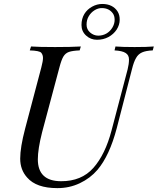

<svg xmlns="http://www.w3.org/2000/svg" viewBox="-20 -945 804 979"><path d="M620.6 -674.8Q603.5 -686 564 -688L568.8 -708Q603 -705.1 666.5 -705.1Q730 -705.1 764.2 -708L758.8 -688Q723.6 -686.5 704.1 -677.7Q684.6 -668.9 673.8 -649.4Q662.1 -629.9 652.8 -591.8L575.2 -291Q538.6 -151.9 477.1 -79.1Q440.4 -36.1 386.7 -10.7Q333 14.6 272 14.2Q165 14.2 118.2 -40Q83 -79.1 83 -136.2Q83 -193.4 107.9 -288.1L190.9 -602.1Q199.2 -633.8 199.2 -649.4Q199.2 -665 190.4 -675.8Q181.6 -686.5 131.8 -688L138.2 -708Q177.7 -705.1 260.7 -705.1Q343.8 -705.1 392.1 -708L386.2 -688Q349.6 -686.5 331.5 -680.2Q313.5 -673.8 303.2 -656.7Q293 -639.6 283.2 -602.1L194.8 -271Q172.9 -184.6 172.9 -132.8Q172.9 -21.5 291 -21Q395.5 -20.5 456.1 -88.9Q516.6 -157.2 548.8 -279.8L630.9 -591.8Q637.7 -619.1 637.7 -641.6Q637.7 -664.1 620.6 -674.8ZM555.2 -877Q536.1 -903.3 500.5 -903.8Q480.5 -904.3 461.9 -892.6Q443.4 -880.9 432.6 -862.3Q421.4 -843.8 421.4 -819.3Q421.4 -794.9 439.5 -779.3Q457.5 -763.7 480.5 -763.2Q503.4 -763.2 522.5 -773.9Q541 -784.7 552.7 -803.7Q564.5 -823.2 564.5 -843.8Q564.5 -864.3 555.2 -877ZM590.3 -843.8Q590.3 -818.4 574.7 -793.9Q559.1 -770.5 533.2 -756.3Q506.8 -742.2 474.6 -742.2Q442.4 -742.2 418.9 -763.7Q395.5 -785.2 395.5 -817.4Q395.5 -849.6 410.2 -874Q424.8 -897.5 449.7 -911.1Q474.6 -924.8 501.5 -924.8Q528.3 -924.8 547.9 -915Q567.4 -905.3 579.1 -887.2Q590.8 -869.1 590.3 -843.8Z"/></svg>

Font: PlayfairDisplay-Italic
Style: Italic
Weight: 400
Italic angle: -14°
Designer: Claus Eggers Sørensen
Foundry: Claus Eggers Sørensen
Version: Version 1.002;PS 001.002;hotconv 1.0.70;makeotf.lib2.5.58329